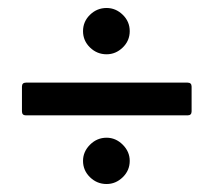

<svg xmlns="http://www.w3.org/2000/svg" viewBox="-20 -568 535 481"><path d="M188 -490Q188 -514 205.5 -531Q223 -548 247 -548Q270 -548 287.5 -531Q305 -514 305 -490Q305 -466 287.5 -449Q270 -432 247 -432Q223 -432 205.5 -449Q188 -466 188 -490ZM35 -289V-351Q35 -361 45 -361H450Q460 -361 460 -351V-289Q460 -279 450 -279H45Q35 -279 35 -289ZM188 -165Q188 -188 205.5 -205.5Q223 -223 247 -223Q270 -223 287.5 -205.5Q305 -188 305 -165Q305 -141 287.5 -124Q270 -107 247 -107Q223 -107 205.5 -124Q188 -141 188 -165Z"/></svg>

Font: Amber EN Medium
Style: Regular
Weight: 500
Designer: Jeremy Tribby
Foundry: Tribby Type Co.
Version: Version 1.403 November 24, 2021